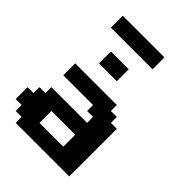

<svg xmlns="http://www.w3.org/2000/svg" viewBox="-307 -1276 1426 1426"><g transform="rotate(45 406.0 -562.5)"><path d="M125 0H687.5V-500H625V-562.5H562.5V-625H125V-500H437.5V-437.5H500V-375H125V-312.5H62.5V-250H0V-125H62.5V-62.5H125ZM500 -125H250V-250H500ZM250 -750H437.5V-875H250ZM125 -1000H562.5V-1125H125Z"/></g></svg>

Font: Faithful 32x
Style: Semibold
Weight: 400
Foundry: Faithful Resource Pack
Version: Version 1.0; January 27, 2023